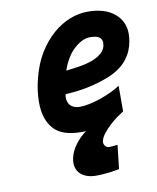

<svg xmlns="http://www.w3.org/2000/svg" viewBox="-82 -573 694 848"><g transform="rotate(-10 265.5 -149.0)"><path d="M447 -48Q437 -42 420 -30Q403 -18 385.5 -2Q368 14 354 31.5Q340 49 336 66Q334 76 340.5 86Q347 96 358 96Q360 96 366.5 96Q373 96 380 95Q388 94 397 93L385 200Q367 203 349 206Q333 208 315 209.5Q297 211 281 211Q258 211 239.5 204.5Q221 198 209 185.5Q197 173 193 155.5Q189 138 194 115Q201 85 222 57Q243 29 271 9Q266 10 261 10Q256 10 251 10Q163 10 125.5 -33Q88 -76 88 -152Q88 -203 102 -257Q118 -321 147 -368Q176 -415 212.5 -446.5Q249 -478 289 -493.5Q329 -509 368 -509Q445 -509 488 -473.5Q531 -438 531 -381Q531 -365 527.5 -346Q524 -327 516.5 -308.5Q509 -290 496 -272.5Q483 -255 465 -241Q438 -220 403.5 -206.5Q369 -193 334 -184.5Q299 -176 266.5 -172Q234 -168 210 -167Q207 -155 208.5 -143.5Q210 -132 216 -122.5Q222 -113 234 -107Q246 -101 264 -101Q283 -101 308.5 -106.5Q334 -112 359.5 -121Q385 -130 408 -141Q431 -152 447 -163ZM359 -396Q326 -396 289.5 -364Q253 -332 231 -269Q259 -272 291 -277Q323 -282 350 -292Q377 -302 395 -319Q413 -336 413 -363Q413 -378 401 -387Q389 -396 359 -396Z"/></g></svg>

Font: Panefresco 999wt
Style: Italic
Weight: 900
Version: Version 1.001